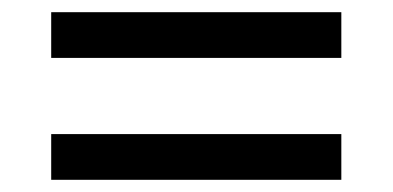

<svg xmlns="http://www.w3.org/2000/svg" viewBox="-20 -461 644 315"><path d="M64 -441V-366H540V-441ZM64 -241V-166H540V-241Z"/></svg>

Font: WorkSans-Regular
Style: Regular
Weight: 500
Designer: Wei Huang
Foundry: Wei Huang
Version: ""